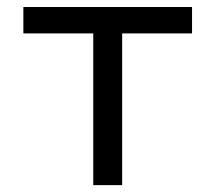

<svg xmlns="http://www.w3.org/2000/svg" viewBox="-20 -538 626 558"><path d="M251 0V-440.9H47.9V-517.6H538.1V-440.9H335V0Z"/></svg>

Font: Cascadia Code PL SemiLight
Style: Regular
Weight: 350
Monospace: yes
Designer: Aaron Bell
Foundry: Saja Typeworks
Version: Version 2404.023; ttfautohint (v1.8.4)